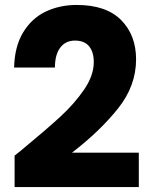

<svg xmlns="http://www.w3.org/2000/svg" viewBox="-20 -766 611 776"><path d="M39 -137Q73 -164 70 -162Q168 -243 224.5 -295Q281 -347 320 -404Q359 -461 359 -515Q359 -556 340 -579Q321 -602 283 -602Q245 -602 223.5 -573.5Q202 -545 202 -493H37Q39 -578 73.5 -635Q108 -692 164.5 -719Q221 -746 290 -746Q409 -746 469.5 -685Q530 -624 530 -526Q530 -419 457 -327.5Q384 -236 271 -149H541V-10H39Z"/></svg>

Font: Fz Poppins
Style: Bold
Weight: 700
Designer: Ninad Kale (Devanagari), Jonny Pinhorn (Latin)
Foundry: Indian Type Foundry
Version: Vit hóa bi Vntype.Com & FontZin.Com